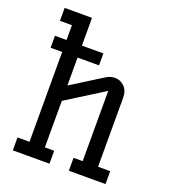

<svg xmlns="http://www.w3.org/2000/svg" viewBox="-137 -850 842 950"><g transform="rotate(20 284.0 -375.0)"><path d="M42 -604H103V-682H40V-750H184V-604H297V-541H184V-394L350 -498Q369 -510 395 -510Q421 -510 442.5 -489.5Q464 -469 464 -431V-68H528V0H335V-68H383V-438L184 -313V-68H233V0H40V-68H103V-541H42Z"/></g></svg>

Font: Kelly Slab
Style: Regular
Weight: 400
Designer: Denis Masharov
Foundry: Denis Masharov
Version: Version 1.001